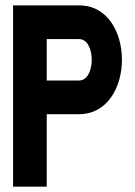

<svg xmlns="http://www.w3.org/2000/svg" viewBox="-20 -704 509 724"><path d="M278.3 -683.6H29.3V0H156.2V-273.4H278.3C494.1 -274.4 493.2 -684.6 278.3 -683.6ZM156.2 -400.4V-556.6H278.3C341.8 -556.6 341.8 -400.4 278.3 -400.4Z"/></svg>

Font: Saman Dere
Style: Regular
Weight: 400
Designer: Tuna Ça_lar Gümü_
Foundry: Tuna Ça_lar Gümü_
Version: Version 1.001;hotconv 1.0.109;makeotfexe 2.5.65596